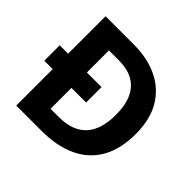

<svg xmlns="http://www.w3.org/2000/svg" viewBox="-172 -899 1085 1085"><g transform="rotate(45 370.0 -357.0)"><path d="M314 -714Q425.8 -714 508.4 -674Q590.9 -634 636.3 -556.5Q681.8 -479 681.8 -364Q681.8 -244 635.8 -163Q589.8 -82 502.6 -41Q415.3 0 292 0H90.2V-291.4H23.1V-414.6H90.2V-714ZM320.7 -590.8H240.2V-414.6H357.2V-291.4H240.2V-124.2H304.7Q415.2 -124.2 470.5 -183.4Q525.8 -242.6 525.8 -360.3Q525.8 -439.7 501.5 -490.6Q477.2 -541.5 431.6 -566.1Q386 -590.8 320.7 -590.8Z"/></g></svg>

Font: Noto Sans Hebrew
Style: Regular
Weight: 400
Designer: Monotype Design Team
Foundry: Monotype Imaging Inc.
Version: Version 2.003;January 10, 2023;FontCreator 14.0.0.2877 64-bi